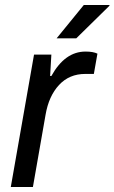

<svg xmlns="http://www.w3.org/2000/svg" viewBox="-20 -743 455 763"><path d="M205.1 -590.8 313 -723.1H415V-720.2L283.2 -590.8ZM22.9 0 115.2 -525.9H184.1L179.2 -440.9H184.1Q237.8 -538.1 319.8 -538.1Q350.6 -538.1 367.2 -529.8L353 -449.2H318.8Q255.4 -449.2 214.6 -405.3Q173.8 -361.3 161.1 -287.1L110.8 0Z"/></svg>

Font: Archivo
Style: Italic
Weight: 400
Italic angle: -10°
Designer: Hector Gatti
Foundry: Omnibus-Type
Version: Version 2.001